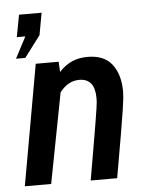

<svg xmlns="http://www.w3.org/2000/svg" viewBox="-51 -742 598 784"><g transform="rotate(-5 248.0 -350.0)"><path d="M19 0 107 -494.5H201L203 -452.5Q228.5 -480 256.8 -492Q285 -504 320 -504Q388 -504 420.2 -462Q452.5 -420 452.5 -349.5Q452.5 -339.5 451 -324.5Q449.5 -309.5 444.5 -275.8Q439.5 -242 428.2 -176.5Q417 -111 397.5 0H289Q304.5 -88 314.2 -145.8Q324 -203.5 329.8 -238.2Q335.5 -273 338.2 -291.2Q341 -309.5 341.5 -318.2Q342 -327 342 -333Q342 -413.5 278 -413.5Q232 -413.5 198 -369.5L127 0ZM66.5 -522H28.5L74.5 -609.5H39.5L56.5 -700H149L132.5 -609.5Z"/></g></svg>

Font: Cabin Condensed SemiBold
Style: Italic
Weight: 600
Width: 3
Italic angle: -10°
Designer: Pablo Impallari
Foundry: Pablo Impallari. http://www.impallari.com Igino Marini. http://www.ikern.com
Version: Version 3.001; ttfautohint (v1.8.3)